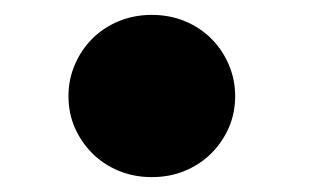

<svg xmlns="http://www.w3.org/2000/svg" viewBox="-20 -138 440 258"><path d="M184 100Q160 100 139.5 91.5Q119 83 104 68Q89 53 80.5 33.5Q72 14 72 -9Q72 -31 80.5 -51Q89 -71 104 -86Q119 -101 139.5 -109.5Q160 -118 184 -118Q208 -118 228.5 -109.5Q249 -101 264 -86Q279 -71 287.5 -51Q296 -31 296 -9Q296 14 287.5 33.5Q279 53 264 68Q249 83 228.5 91.5Q208 100 184 100Z"/></svg>

Font: OA Gothic ExtraBold
Style: Regular
Weight: 800
Designer: Choi Chi-young, Lee Jaesang, Lee Juhyun, Han Dohee
Foundry: DDUNGSANG CORP.
Version: Version 1.000;Build 20210203